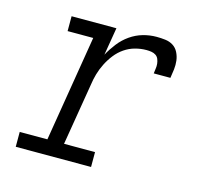

<svg xmlns="http://www.w3.org/2000/svg" viewBox="-84 -631 768 724"><g transform="rotate(15 300.0 -269.0)"><path d="M36 0V-58H144L212 -472H112V-530H287L269 -422Q282 -446 299.5 -468.5Q317 -491 340 -507Q363 -523 389 -530.5Q415 -538 442 -538Q459 -538 476 -536Q493 -534 506.5 -525.5Q520 -517 527.5 -502Q535 -487 537 -470.5Q539 -454 537 -436.5Q535 -419 532 -402H467Q468 -412 469.5 -421.5Q471 -431 470 -440.5Q469 -450 465.5 -458.5Q462 -467 454.5 -472Q447 -477 437.5 -478.5Q428 -480 418 -480Q396 -480 374 -474Q352 -468 333 -455Q314 -442 299.5 -423.5Q285 -405 274.5 -384Q264 -363 258 -342Q252 -321 249 -299L209 -58H330V0Z"/></g></svg>

Font: Iosevka Slab LtExObl
Style: Regular
Weight: 300
Width: 7
Italic angle: -9°
Monospace: yes
Designer: Belleve Invis
Foundry: Belleve Invis
Version: Version 11.1.0; ttfautohint (v1.8.3)